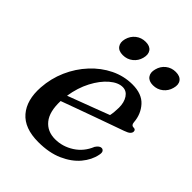

<svg xmlns="http://www.w3.org/2000/svg" viewBox="-190 -745 856 856"><g transform="rotate(45 238.0 -316.5)"><path d="M433 -141.5Q425.5 -103 396.5 -68.2Q367.5 -33.5 318.2 -11.5Q269 10.5 201 10.5Q113.5 10.5 72.2 -37.5Q31 -85.5 36.5 -169.5Q40.5 -229.5 64.2 -283.5Q88 -337.5 126.8 -379.2Q165.5 -421 214.2 -444.8Q263 -468.5 316.5 -468.5Q376 -468.5 406.2 -435Q436.5 -401.5 440 -353.5Q441.5 -336 454.5 -336Q469 -336.5 469 -323.5Q469 -316 462 -309Q455 -302 436 -295.5Q413.5 -287.5 376.2 -274.2Q339 -261 296 -245.5Q253 -230 212.2 -215.2Q171.5 -200.5 142 -189.5Q139.5 -120.5 167.5 -86Q195.5 -51.5 245 -51.5Q291.5 -51.5 332.8 -77.8Q374 -104 393.5 -152Q406 -171 419 -171Q427 -171 431.8 -164Q436.5 -157 433 -141.5ZM294 -429.5Q265 -429.5 233.8 -402.8Q202.5 -376 178.5 -330.2Q154.5 -284.5 145.5 -226.5Q173.5 -237 209 -250.5Q244.5 -264 279.8 -277.2Q315 -290.5 342 -301Q346.5 -322 347 -352.5Q347 -386 332.5 -407.8Q318 -429.5 294 -429.5ZM193 -530Q166.5 -530 155 -546Q143.5 -562 150 -587Q157 -613 177 -628.8Q197 -644.5 224 -644.5Q250.5 -644.5 262 -628.8Q273.5 -613 266.5 -587Q260 -562 240 -546Q220 -530 193 -530ZM383 -530Q357 -530 345.2 -546Q333.5 -562 340.5 -587Q347 -613 367 -628.8Q387 -644.5 413.5 -644.5Q440.5 -644.5 452.2 -628.8Q464 -613 456.5 -587Q450 -562 430 -546Q410 -530 383 -530Z"/></g></svg>

Font: Fraunces 9pt S000
Style: Italic
Weight: 400
Italic angle: -16°
Version: Version 1.000; ttfautohint (v1.8.3)